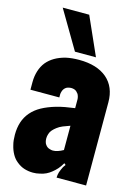

<svg xmlns="http://www.w3.org/2000/svg" viewBox="-172 -1311 1022 1413"><g transform="rotate(15 339.0 -605.0)"><path d="M25 -226Q25 -278 39 -321.5Q53 -365 83 -400Q113 -435 157.5 -459.5Q202 -484 263 -502Q294 -511 329 -517.5Q364 -524 403 -529V-595Q403 -605 399.5 -617.5Q396 -630 391 -637Q385 -645 378 -651.5Q371 -658 359 -662Q347 -665 337 -665Q328 -665 315.5 -662Q303 -659 296 -653Q280 -641 274 -620Q270 -608 270 -598V-575H50V-634Q50 -678 62.5 -718Q75 -758 99 -788Q148 -847 240 -870Q262 -875 287.5 -877.5Q313 -880 340 -880Q477 -880 553 -815Q628 -750 628 -634V0H403Q403 -9 405 -21.5Q407 -34 410 -43Q414 -54 418.5 -64.5Q423 -75 429 -87Q434 -96 443 -107L431 -117Q415 -89 398.5 -70.5Q382 -52 363 -37Q345 -22 323.5 -11.5Q302 -1 275 4Q263 7 250.5 8.5Q238 10 225 10Q192 10 160.5 0.5Q129 -9 101 -32Q76 -51 59 -81.5Q42 -112 34 -147Q29 -165 27 -185Q25 -205 25 -226ZM255 -260Q255 -245 258.5 -232.5Q262 -220 267 -214Q280 -194 302 -189Q314 -185 325 -185Q359 -185 403 -210V-395Q373 -385 349 -375Q325 -365 307 -351Q291 -339 278.5 -325Q266 -311 261 -294Q255 -276 255 -260ZM294 -930 123 -1220H325L454 -930Z"/></g></svg>

Font: Boldonse
Style: Regular
Weight: 400
Designer: Universitype Foundry
Foundry: Universitype Foundry
Version: Version 1.000; ttfautohint (v1.8.4.7-5d5b)